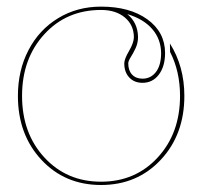

<svg xmlns="http://www.w3.org/2000/svg" viewBox="-20 -542 595 565"><path d="M354.5 -500.5Q385.3 -475.6 386.2 -433.1Q386.2 -416 379.2 -400.6Q372.1 -385.3 364.7 -373.8Q357.4 -362.3 357.4 -355.5Q357.4 -334.5 368.7 -322.5Q379.9 -310.5 399.4 -310.5Q423.8 -310.5 439 -330.3Q454.1 -350.1 454.1 -386.2Q453.6 -426.8 428 -456.5Q402.3 -486.3 354.5 -500.5ZM277.3 -522.5Q361.8 -522.5 413.6 -485.1Q465.3 -447.8 465.8 -386.7Q465.8 -346.7 447.5 -322.5Q429.2 -298.3 399.4 -298.3Q375 -298.3 360.4 -314Q345.7 -329.6 345.7 -355.5Q345.7 -368.2 359.9 -392.3Q374 -416.5 374 -433.1Q373.5 -468.8 347.2 -490.7Q320.8 -512.7 277.3 -512.7Q175.8 -512.7 110.4 -441.2Q44.9 -369.6 44.9 -259.8Q44.9 -149.9 110.6 -78.6Q176.3 -7.3 277.3 -7.3Q378.4 -7.3 444.1 -78.6Q509.8 -149.9 509.8 -259.8Q509.8 -332 480.5 -389.2L480 -414.1Q522.5 -346.7 522.5 -259.8Q522.5 -146 453.1 -71.8Q383.8 2.4 277.3 2.4Q170.9 2.4 101.8 -71.8Q32.7 -146 32.7 -259.8Q32.7 -335 64 -394.8Q95.2 -454.6 151.1 -488.5Q207 -522.5 277.3 -522.5Z"/></svg>

Font: ZnikomitNo24
Style: Thin
Weight: 300
Designer: gluk
Foundry: gluk
Version: Version 0.55